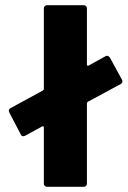

<svg xmlns="http://www.w3.org/2000/svg" viewBox="-20 -720 492 740"><path d="M452 -406Q452 -400 445 -396L319 -328Q315 -325 315 -322V-12Q315 -7 311.5 -3.5Q308 0 303 0H161Q156 0 152.5 -3.5Q149 -7 149 -12V-229Q149 -232 147 -233Q145 -234 143 -233L77 -197Q73 -195 70 -195Q63 -195 60 -202L16 -286Q14 -292 14 -293Q14 -299 20 -303L145 -371Q149 -374 149 -377V-688Q149 -693 152.5 -696.5Q156 -700 161 -700H303Q308 -700 311.5 -696.5Q315 -693 315 -688V-471Q315 -468 317 -467Q319 -466 321 -467L386 -503Q390 -505 393 -505Q398 -505 403 -499L450 -413Q452 -409 452 -406Z"/></svg>

Font: BARLOWEXTRABOLD
Style: Regular
Weight: 800
Designer: Jeremy Tribby
Foundry: Tribby Type
Version: Version 1.422